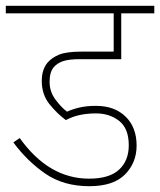

<svg xmlns="http://www.w3.org/2000/svg" viewBox="-20 -642 552 662"><path d="M311 -251Q283 -251 257.5 -246Q232 -241 207 -228Q177 -250 150.5 -283Q124 -316 124 -363Q124 -401 143 -425Q158 -443 183.5 -453.5Q209 -464 261 -464H372V-596H0V-622H512V-596H398V-438H255Q219 -438 198.5 -431.5Q178 -425 165 -410Q151 -393 151 -360Q151 -326 171 -299Q191 -272 211 -257Q231 -266 255 -271.5Q279 -277 311 -277Q375 -277 413 -240Q451 -203 451 -140Q451 -81 411 -40.5Q371 0 288 0Q200 0 137.5 -42.5Q75 -85 26 -151L48 -166Q148 -26 287 -26Q357 -26 390.5 -57Q424 -88 424 -141Q424 -199 391 -225Q358 -251 311 -251Z"/></svg>

Font: Noto Sans SemiCondensed Thin
Style: Regular
Weight: 100
Width: 4
Designer: Monotype Design Team
Foundry: Monotype Imaging Inc.
Version: Version 2.013; ttfautohint (v1.8.4.7-5d5b)